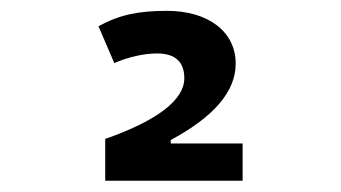

<svg xmlns="http://www.w3.org/2000/svg" viewBox="-20 -723 626 352"><path d="M172.9 -391.6H424.8V-460H293V-466.3C373 -509.3 412.1 -555.7 412.1 -606.4C412.1 -664.6 362.3 -703.1 286.1 -703.1C234.9 -703.1 199.2 -696.3 160.6 -674.8L189.5 -607.4C215.8 -618.7 244.1 -625 268.1 -625C301.3 -625 317.9 -609.4 317.9 -579.6C317.9 -540.5 270 -502.4 172.9 -468.3Z"/></svg>

Font: Cascadia Code PL
Style: Regular
Weight: 400
Monospace: yes
Designer: Aaron Bell
Foundry: Saja Typeworks
Version: Version 2404.023